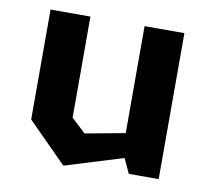

<svg xmlns="http://www.w3.org/2000/svg" viewBox="-66 -607 752 692"><g transform="rotate(10 310.0 -261.0)"><path d="M211 -164.4 263.1 -115.7 491.7 -157.8V-75.5L208.2 11.9L65.1 -131.9V-534.2H211ZM554.9 0H445.6L409.2 -78.5V-534.2H554.9Z"/></g></svg>

Font: Monaspace Krypton Var
Style: Regular
Weight: 400
Designer: Riley Cran and the Lettermatic Team
Version: Version 1.101 (Monaspace Krypton Var)